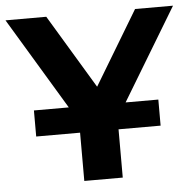

<svg xmlns="http://www.w3.org/2000/svg" viewBox="-60 -693 746 741"><g transform="rotate(-5 312.5 -322.0)"><path d="M386 -228V0H237V-230L-12 -644H146L318 -358L490 -644H637ZM67 -288H549V-187H67Z"/></g></svg>

Font: Montserrat Ace
Style: Bold
Weight: 700
Designer: Julieta Ulanovsky
Foundry: Julieta Ulanovsky
Version: Version 1